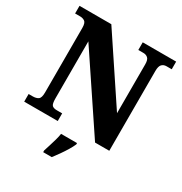

<svg xmlns="http://www.w3.org/2000/svg" viewBox="-211 -866 1172 1239"><g transform="rotate(30 375.0 -246.5)"><path d="M21 0V-57H52Q77 -57 92.5 -67.5Q108 -78 108 -119V-599Q108 -637 93 -647Q78 -657 59 -657H21V-714H258L577 -235V-599Q577 -633 563.5 -645Q550 -657 530 -657H492V-714H741V-657H702Q681 -657 668 -643.5Q655 -630 655 -595V0H549L185 -544V-119Q185 -78 196 -67.5Q207 -57 232 -57H271V0ZM290 208Q296 189 304.5 162.5Q313 136 320.5 109Q328 82 331 61H450V71Q441 92 425 118.5Q409 145 390 172Q371 199 354 221H290Z"/></g></svg>

Font: Noto Serif Armenian SemiCondensed ExtraBold
Style: Regular
Weight: 800
Width: 4
Designer: Monotype Design Team
Foundry: Monotype Imaging Inc.
Version: Version 2.008; ttfautohint (v1.8.4.7-5d5b)